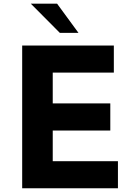

<svg xmlns="http://www.w3.org/2000/svg" viewBox="-20 -1011 714 1031"><path d="M301.3 -834.5 145.5 -991.2H286.6L401.4 -834.5ZM99.1 0V-766.6H591.3V-621.1H263.2V-455.6H572.3V-310.1H263.2V-145.5H613.3V0Z"/></svg>

Font: Acari Sans Neue Black
Style: Regular
Weight: 900
Designer: Alfredo Marco Pradil
Foundry: Alfredo Marco Pradil
Version: Version 1.045;June 16, 2019;FontCreator 11.5.0.2425 64-bit; 